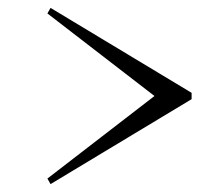

<svg xmlns="http://www.w3.org/2000/svg" viewBox="-20 -551 540 486"><path d="M108 -85 465 -300V-316L108 -531L100 -517L371 -308L100 -99Z"/></svg>

Font: Xanh Mono
Style: Italic
Weight: 400
Italic angle: -12°
Monospace: yes
Designer: Lam Bao, Duy Dao
Foundry: Yellow Type Foundry
Version: Version 3.101; ttfautohint (v1.8.3)